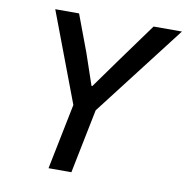

<svg xmlns="http://www.w3.org/2000/svg" viewBox="-80 -798 854 876"><g transform="rotate(10 346.5 -360.0)"><path d="M201.7 0 263.2 -303.7 106 -719.7H216.3L280.8 -547.4L329.6 -403.8H333.5L436.5 -547.4L561.5 -719.7H692.9L367.7 -297.4L307.6 0Z"/></g></svg>

Font: Reddit Sans Medium
Style: Italic
Weight: 500
Italic angle: -11.25°
Designer: Stephen Hutchings
Version: Version 1.013